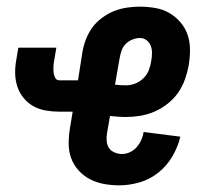

<svg xmlns="http://www.w3.org/2000/svg" viewBox="-20 -548 640 576"><path d="M338 8Q315 8 292.5 4Q270 0 250.5 -10Q231 -20 216 -36.5Q201 -53 193.5 -73.5Q186 -94 186 -117Q186 -140 190 -164L198 -213H158Q137 -213 117 -216.5Q97 -220 80 -229.5Q63 -239 50.5 -254.5Q38 -270 32 -288.5Q26 -307 25.5 -327.5Q25 -348 29 -369L35 -405H149L143 -369Q141 -360 140.5 -351Q140 -342 140.5 -333Q141 -324 145 -315.5Q149 -307 158 -307H214L227 -390Q230 -409 237 -428Q244 -447 256 -464Q268 -481 285.5 -494Q303 -507 321.5 -514.5Q340 -522 360 -525Q380 -528 399 -528Q423 -528 446 -524Q469 -520 488 -509Q507 -498 521.5 -481Q536 -464 543 -443Q550 -422 550 -398.5Q550 -375 546 -351Q542 -330 534.5 -309Q527 -288 514 -269.5Q501 -251 482.5 -236.5Q464 -222 443 -213Q422 -204 400 -200.5Q378 -197 357 -197Q345 -197 333.5 -198Q322 -199 310 -200L301 -148Q299 -137 300 -125Q301 -113 307 -104Q313 -95 324 -90.5Q335 -86 346 -86Q358 -86 370 -91.5Q382 -97 390.5 -107Q399 -117 404 -128.5Q409 -140 411 -152L521 -138Q514 -108 497.5 -79.5Q481 -51 455.5 -30.5Q430 -10 399 -1Q368 8 338 8ZM358 -292Q372 -292 386 -297.5Q400 -303 411 -314Q422 -325 427 -339Q432 -353 434 -367Q436 -378 436 -389.5Q436 -401 432 -411Q428 -421 419.5 -427.5Q411 -434 400 -434Q389 -434 377.5 -429.5Q366 -425 357.5 -416.5Q349 -408 345 -397Q341 -386 339 -374L325 -294Q333 -293 341 -292.5Q349 -292 358 -292Z"/></svg>

Font: Iosevka HT Extrabold Extended
Style: Italic
Weight: 800
Width: 7
Italic angle: -9°
Monospace: yes
Designer: Belleve Invis
Foundry: Belleve Invis
Version: Version 32.3.0; ttfautohint (v1.8.4)